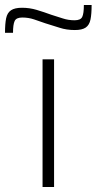

<svg xmlns="http://www.w3.org/2000/svg" viewBox="-65 -747 386 767"><path d="M105 0V-510H151V0ZM-45 -616Q-45 -652 -40.5 -674Q-36 -696 -21 -706Q-6 -716 23 -716Q53 -716 81.5 -707.5Q110 -699 140 -688Q163 -681 185.5 -673.5Q208 -666 233 -666Q257 -666 263.5 -679.5Q270 -693 270 -727H301Q301 -691 296.5 -669Q292 -647 277.5 -637Q263 -627 234 -627Q201 -627 173.5 -636Q146 -645 116 -654Q93 -662 71 -669.5Q49 -677 24 -677Q0 -677 -6.5 -663Q-13 -649 -13 -616Z"/></svg>

Font: Saira SemiExpanded ExtraLight
Style: Regular
Weight: 250
Width: 6
Designer: Hector Gatti with collaboration of the Omnibus-Type team
Foundry: Omnibus-Type
Version: Version 1.101